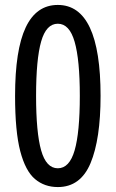

<svg xmlns="http://www.w3.org/2000/svg" viewBox="-20 -796 469 777"><path d="M214 -39Q160 -39 121.5 -71.5Q83 -104 62 -184Q41 -264 41 -408Q41 -594 84 -685Q127 -776 214 -776Q387 -776 387 -408Q387 -233 346.5 -136Q306 -39 214 -39ZM214 -115Q261 -115 282 -187.5Q303 -260 303 -408Q303 -554 282 -627Q261 -700 214 -700Q167 -700 146.5 -628Q126 -556 126 -408Q126 -260 146.5 -187.5Q167 -115 214 -115Z"/></svg>

Font: Noto Sans Tamil UI ExtraCondensed
Style: Regular
Weight: 400
Width: 2
Designer: Jelle Bosma - Monotype Design Team
Foundry: Monotype Imaging Inc.
Version: Version 2.004